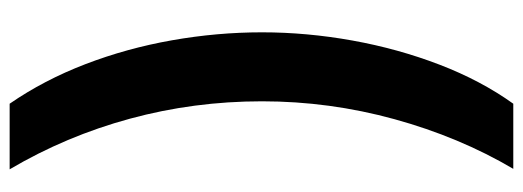

<svg xmlns="http://www.w3.org/2000/svg" viewBox="-363 -477 1084 398"><g transform="rotate(-90 179.0 -278.0)"><path d="M311 -277Q311 -184 294 -89.5Q277 5 244 91Q211 177 163 244H28Q94 132 131 -2.5Q168 -137 168 -277Q168 -418 132 -550.5Q96 -683 27 -800H163Q212 -729 245 -643Q278 -557 294.5 -463.5Q311 -370 311 -277Z"/></g></svg>

Font: Noto Sans Tamil Condensed ExtraBold
Style: Regular
Weight: 800
Width: 3
Designer: Jelle Bosma - Monotype Design Team
Foundry: Monotype Imaging Inc.
Version: Version 2.004; ttfautohint (v1.8.4.7-5d5b)